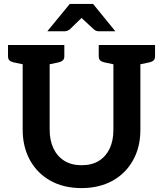

<svg xmlns="http://www.w3.org/2000/svg" viewBox="-20 -954 834 982"><path d="M397 8Q305 8 237.5 -30Q170 -68 133 -135.5Q96 -203 96 -290V-724H234V-291Q234 -237 253 -196Q272 -155 308.5 -132Q345 -109 397 -109Q450 -109 486 -131.5Q522 -154 541 -194.5Q560 -235 560 -290V-724H698V-290Q698 -201 660 -133.5Q622 -66 554.5 -29Q487 8 397 8ZM120 -724 107 -623 50 -635Q36 -638 28.5 -645Q21 -652 21 -666V-724ZM309 -724V-666Q309 -652 301 -645Q293 -638 280 -635L222 -623L210 -724ZM584 -724 571 -623 514 -635Q500 -638 492.5 -645Q485 -652 485 -666V-724ZM773 -724V-666Q773 -652 765.5 -645Q758 -638 744 -635L687 -623L674 -724ZM222 -794 337 -934H456L570 -794H486Q471 -794 461 -803L397 -862L336 -803Q332 -800 325 -797Q318 -794 310 -794Z"/></svg>

Font: Aleo
Style: Bold
Weight: 700
Designer: Alessio Laiso
Foundry: Alessio Laiso
Version: Version 2.001;gftools[0.9.29]